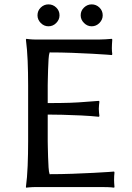

<svg xmlns="http://www.w3.org/2000/svg" viewBox="-20 -867 610 890"><path d="M201.2 -212.4Q201.2 -205.6 201.7 -184.8Q202.1 -164.1 202.9 -138.7Q203.6 -113.3 205.1 -91.1Q206.5 -68.8 210 -59.6Q262.7 -59.6 315.9 -61.5Q369.1 -63.5 412.6 -65.7Q456.1 -67.9 482.4 -69.8Q508.8 -71.8 508.8 -71.8L510.7 -67.9Q508.8 -50.8 508.8 -32.7Q508.8 -25.4 509.3 -18.6Q509.8 -11.7 510.7 0L508.8 2.9Q495.6 1 479 0.5Q462.4 0 445.3 0H155.8Q128.4 0 114.7 1.5Q101.1 2.9 101.1 2.9L100.1 0Q106 -43.5 108.2 -98.1Q110.4 -152.8 110.4 -212.4V-471.7Q110.4 -531.2 108.2 -584.7Q106 -638.2 100.1 -683.6L102.1 -687Q102.1 -687 115.7 -685.3Q129.4 -683.6 155.8 -683.6H434.6Q451.2 -683.6 468.3 -684.8Q485.4 -686 498.5 -687L500.5 -683.6Q499.5 -672.9 499 -661.1Q498.5 -649.4 498.5 -643.6Q498.5 -636.2 499 -629.2Q499.5 -622.1 500.5 -615.7L498.5 -611.8Q498.5 -611.8 473.4 -613.8Q448.2 -615.7 407 -617.9Q365.7 -620.1 314.2 -622.1Q262.7 -624 210 -624Q206.5 -614.7 205.1 -592.5Q203.6 -570.3 202.9 -544.9Q202.1 -519.5 201.7 -498.8Q201.2 -478 201.2 -471.7V-389.2Q264.2 -389.2 304.9 -390.6Q345.7 -392.1 376.2 -394.8Q406.7 -397.5 438 -399.4L440.9 -396.5Q439.9 -389.2 439 -379.6Q438 -370.1 438 -362.3Q438 -355 439 -345.5Q439.9 -335.9 440.9 -328.6L438 -325.7Q401.9 -329.6 356.2 -331.8Q310.5 -334 268.6 -335Q226.6 -335.9 201.2 -335.9ZM153.8 -795.9Q153.8 -817.4 168.9 -832Q184.1 -846.7 204.6 -846.7Q225.6 -846.7 240.7 -832Q255.9 -817.4 255.9 -795.9Q255.9 -775.9 240.7 -760.5Q225.6 -745.1 204.6 -745.1Q184.1 -745.1 168.9 -760.5Q153.8 -775.9 153.8 -795.9ZM354 -795.9Q354 -817.4 369.4 -832Q384.8 -846.7 404.8 -846.7Q425.8 -846.7 440.9 -832Q456.1 -817.4 456.1 -795.9Q456.1 -775.9 440.9 -760.5Q425.8 -745.1 404.8 -745.1Q384.8 -745.1 369.4 -760.5Q354 -775.9 354 -795.9Z"/></svg>

Font: Kurinto Seri
Style: Regular
Weight: 400
Designer: Kurinto was developed by Clint Goss from a range of fonts that are compatible with the SIL Open Font License Version 1.1
Foundry: Clinton F. Goss
Version: Version 2.196; July 25, 2020